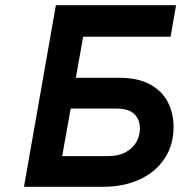

<svg xmlns="http://www.w3.org/2000/svg" viewBox="-20 -720 699 740"><path d="M194.2 -578.4 215.4 -700H658.6L637.4 -578.4ZM72.4 0 195.4 -700H322L272.4 -420.2H436.8Q514 -420.2 560.6 -393.5Q607.3 -366.9 628.1 -323.9Q649 -280.9 649 -231.6Q649 -161.3 614.6 -109.3Q580.3 -57.3 518.8 -28.6Q457.2 0 376 0ZM219.6 -118.2H394Q436.5 -118.2 464.2 -133.3Q491.9 -148.5 505.6 -172.7Q519.2 -196.9 519.2 -224.8Q519.2 -259.1 497.7 -280.4Q476.2 -301.6 427 -301.6H252.4Z"/></svg>

Font: Overpass
Style: Italic
Weight: 400
Italic angle: -10°
Designer: Delve Withrington, Dave Bailey, Thomas Jockin
Foundry: Delve Fonts LLC
Version: Version 4.000